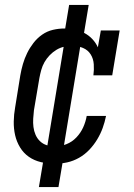

<svg xmlns="http://www.w3.org/2000/svg" viewBox="-20 -653 540 775"><path d="M201 8Q173 8 145.5 1.5Q118 -5 96.5 -20Q75 -35 61 -58Q47 -81 41 -107.5Q35 -134 35.5 -162.5Q36 -191 41 -219L62 -349Q66 -372 72.5 -394.5Q79 -417 89.5 -438.5Q100 -460 115 -479.5Q130 -499 150 -513Q170 -527 193.5 -532.5Q217 -538 240 -538Q261 -538 282 -533.5Q303 -529 321 -519.5Q339 -510 353 -495Q367 -480 375 -462L387 -530H463L433 -349H357Q360 -371 358.5 -393.5Q357 -416 346 -433.5Q335 -451 315 -459.5Q295 -468 272 -468Q256 -468 239.5 -464.5Q223 -461 208 -452Q193 -443 180.5 -430Q168 -417 159.5 -402Q151 -387 146.5 -370.5Q142 -354 139 -338L117 -208Q115 -191 114 -174Q113 -157 115 -140.5Q117 -124 123.5 -109Q130 -94 141.5 -83Q153 -72 168.5 -67Q184 -62 201 -62Q225 -62 248 -71Q271 -80 288.5 -98.5Q306 -117 316 -139.5Q326 -162 330 -185H408Q403 -160 394.5 -136.5Q386 -113 372.5 -90.5Q359 -68 340.5 -48.5Q322 -29 299 -16Q276 -3 251 2.5Q226 8 201 8ZM137 102 161 -41 167 -40 242 -495H276L237 -501L259 -633H338L314 -489L308 -490L233 -35H200L238 -29L216 102Z"/></svg>

Font: Iosevka Curly Slab Oblique
Style: Regular
Weight: 400
Italic angle: -9°
Monospace: yes
Designer: Belleve Invis
Foundry: Belleve Invis
Version: Version 11.1.0; ttfautohint (v1.8.3)